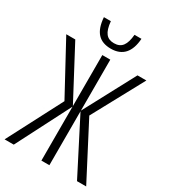

<svg xmlns="http://www.w3.org/2000/svg" viewBox="-219 -1018 997 1125"><g transform="rotate(30 279.0 -455.5)"><path d="M398 -911H351C345 -841 322 -808 271 -808C222 -808 198 -837 191 -911H144C151 -814 193 -771 271 -771C350 -771 392 -820 398 -911ZM190 -369 -2 0H60L247 -365V0H301V-365L488 0H550L358 -369L545 -714H485L301 -369V-714H247V-369L64 -714H3Z"/></g></svg>

Font: Noto Sans Display Condensed Light
Style: Regular
Weight: 300
Width: 3
Designer: Monotype Design Team
Foundry: Monotype Imaging Inc.
Version: Version 1.900